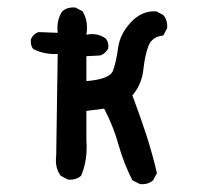

<svg xmlns="http://www.w3.org/2000/svg" viewBox="-20 -486 540 509"><path d="M351 2 331 -8Q308 -53 294 -103Q280 -153 256 -198L209 -192V-114Q213 -62 195 -20Q181 -8 160 -10L141 -20Q125 -41 129 -73L133 -343Q98 -341 68 -356Q60 -366 62 -382Q68 -396 82 -401L133 -399Q129 -432 145 -456Q159 -468 180 -466L199 -456Q215 -429 209 -394Q238 -400 260 -384Q269 -374 267 -358Q260 -344 246 -339L209 -337V-271Q271 -276 279.5 -298.5Q288 -321 293 -358.5Q298 -396 327 -427Q356 -458 394 -456L413 -446Q425 -432 423 -411L413 -392Q383 -389 373.5 -364Q364 -339 360 -301Q356 -263 331 -233Q351 -180 367.5 -129.5Q384 -79 396 -27L386 -8Q372 4 351 2Z"/></svg>

Font: NaniFont Regular
Style: Regular
Weight: 400
Designer: Nanigashitei
Version: Version 1.036